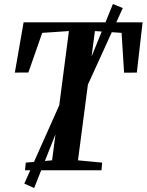

<svg xmlns="http://www.w3.org/2000/svg" viewBox="-20 -855 736 964"><path d="M105.5 0 109.5 -38.5 241.5 -50 326 -699 192 -690 122.5 -491 54.5 -490.5 98.5 -743H696L667 -490.5L603 -490L590.5 -690L456.5 -699L371.5 -50L493 -38.5L489.5 0ZM102 67 304.5 -387 375 -412 547 -835 596.5 -814.5 406.5 -397.5 335 -373.5 151.5 89Z"/></svg>

Font: Merriweather 60pt SemiBold
Style: Italic
Weight: 600
Italic angle: -7.8°
Version: Version 2.101